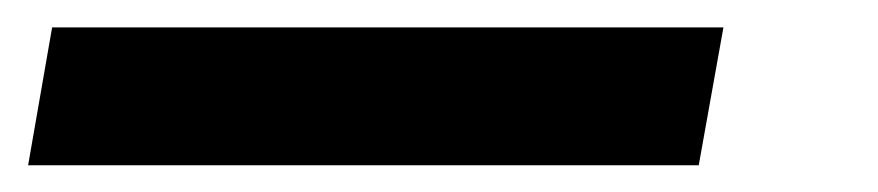

<svg xmlns="http://www.w3.org/2000/svg" viewBox="-20 -84 640 140"><path d="M18 -64H507.5L489.5 36.5H0.5Z"/></svg>

Font: JuliaMono ExtraBoldItalic
Style: Regular
Weight: 800
Italic angle: -9°
Monospace: yes
Designer: cormullion
Foundry: corm
Version: Version 0.049; ttfautohint (v1.8.4)